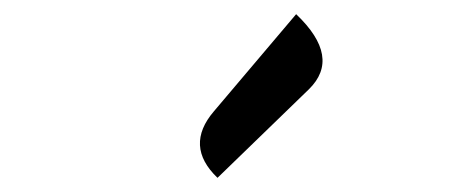

<svg xmlns="http://www.w3.org/2000/svg" viewBox="-20 -892 646 271"><path d="M287 -641Q240 -686 282 -735L398 -872Q462 -811 416 -766Z"/></svg>

Font: Swei Toothpaste CJK TC
Style: Regular
Weight: 400
Version: Version 1.0